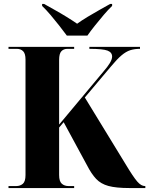

<svg xmlns="http://www.w3.org/2000/svg" viewBox="-20 -951 755 971"><path d="M23 0V-10H62Q82 -10 95.5 -21.5Q109 -33 109 -66V-650Q109 -680 97 -692Q85 -704 65 -704H23V-714H355V-704H321Q302 -704 290.5 -692Q279 -680 279 -648V-321L503 -589Q524 -613 535.5 -632Q547 -651 547 -665Q547 -686 524 -695Q501 -704 432 -704V-714H688V-704Q660 -704 638.5 -697Q617 -690 594.5 -671Q572 -652 543 -617L409 -458L615 -121Q654 -56 674 -33Q694 -10 713 -10H715V0H635Q567 0 528.5 -10.5Q490 -21 466 -46.5Q442 -72 419 -117L302 -333L279 -306V-66Q279 -34 292.5 -22Q306 -10 327 -10H355V0ZM318 -771Q301 -794 279.5 -821.5Q258 -849 235.5 -875.5Q213 -902 193 -921V-931H203Q226 -918 256.5 -901Q287 -884 317 -865.5Q347 -847 370 -831Q392 -847 422.5 -865.5Q453 -884 483.5 -901Q514 -918 537 -931H547V-921Q527 -902 504.5 -875.5Q482 -849 460 -821.5Q438 -794 422 -771Z"/></svg>

Font: Noto Serif Display SemiCondensed ExtraBold
Style: Regular
Weight: 800
Width: 4
Designer: Monotype Design Team
Foundry: Monotype Imaging Inc.
Version: Version 2.009